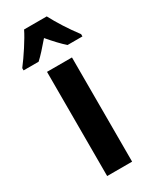

<svg xmlns="http://www.w3.org/2000/svg" viewBox="-231 -819 705 873"><g transform="rotate(-30 121.5 -383.0)"><path d="M181 -766H62C44 -728 -2 -658 -33 -618V-606H46C66 -624 92 -653 121 -687C150 -653 175 -626 198 -606H276V-618C238 -668 204 -722 181 -766ZM187 0V-547H56V0Z"/></g></svg>

Font: Noto Sans Myanmar UI ExtraCondensed
Style: Bold
Weight: 700
Width: 2
Designer: Monotype Design Team
Foundry: Monotype Imaging Inc.
Version: Version 2.103